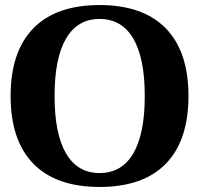

<svg xmlns="http://www.w3.org/2000/svg" viewBox="-20 -730 788 760"><path d="M22 -350Q22 -526 112 -618Q202 -710 374 -710Q546 -710 636 -618Q726 -526 726 -350Q726 -174 636.5 -82Q547 10 374 10Q202 10 112 -82Q22 -174 22 -350ZM553 -350Q553 -500 507.5 -577.5Q462 -655 374 -655Q287 -655 241.5 -577.5Q196 -500 196 -350Q196 -200 241.5 -122.5Q287 -45 374 -45Q462 -45 507.5 -122.5Q553 -200 553 -350Z"/></svg>

Font: Fahkwang
Style: Bold
Weight: 700
Designer: Suppakit Chalermlarp | Katatrad Co.,Ltd.
Foundry: Cadson Demak Co.,Ltd.
Version: Version 1.000; ttfautohint (v1.6)